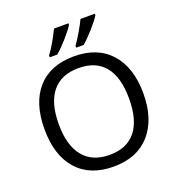

<svg xmlns="http://www.w3.org/2000/svg" viewBox="-163 -1062 1107 1203"><g transform="rotate(-20 390.5 -460.5)"><path d="M215.8 -572.5Q155.8 -499 155.8 -357.7Q155.8 -216.3 215.8 -142.1Q275.9 -67.9 390.9 -67.9Q505.9 -67.9 565.4 -141.1Q625 -214.4 625 -357.7Q625 -501 565.9 -573.5Q506.8 -646 391.4 -646Q275.9 -646 215.8 -572.5ZM633.8 -627.7Q720.2 -530.3 720.2 -358.4Q720.2 -186.5 633.5 -88.4Q546.9 9.8 390.1 9.8Q233.4 9.8 147.2 -86.7Q61 -183.1 61 -358.2Q61 -533.2 146.7 -629.2Q232.4 -725.1 389.9 -725.1Q547.4 -725.1 633.8 -627.7ZM605 -931.2V-920.9Q588.9 -893.6 546.6 -845.7Q504.4 -797.9 472.2 -771H422.4V-783.2Q445.3 -814.9 471.2 -859.4Q497.1 -903.8 509.3 -931.2ZM429.2 -931.2V-920.9Q413.1 -893.6 370.8 -845.7Q328.6 -797.9 296.4 -771H246.1V-783.2Q287.1 -837.4 333 -931.2Z"/></g></svg>

Font: NotoSans
Style: Regular
Weight: 400
Designer: Monotype Design team
Foundry: Monotype Imaging Inc.
Version: Version 1.04